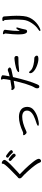

<svg xmlns="http://www.w3.org/2000/svg" viewBox="1558 -2378 883 4040"><g transform="rotate(-90 2000.0 -357.5)"><path d="M643 -565Q665 -548 691.5 -521Q718 -494 727.5 -482Q737 -470 752 -470Q767 -470 777.5 -482Q788 -494 788 -506Q788 -532 713 -589Q676 -617 666 -617Q655 -617 644.5 -607.5Q634 -598 634 -586Q634 -573 643 -565ZM823 -528Q833 -528 847.5 -538Q862 -548 862 -562Q862 -588 763 -658Q743 -673 732 -673Q720 -673 711.5 -663Q703 -653 703 -642Q703 -630 712 -622Q734 -608 765.5 -577.5Q797 -547 804.5 -537.5Q812 -528 823 -528ZM635 64Q650 64 664.5 49.5Q679 35 679 18Q679 -21 613 -104.5Q547 -188 462.5 -275.5Q378 -363 355 -382Q354 -383 354 -385Q356 -385 391.5 -418Q427 -451 501 -520Q656 -664 656 -706Q656 -720 644 -734Q632 -748 617 -755.5Q602 -763 591 -763Q575 -763 575 -747L576 -738Q576 -723 551 -691Q506 -630 300 -433Q293 -428 280 -417.5Q267 -407 267 -384Q267 -360 289 -341Q336 -303 422 -208Q573 -39 598 33Q608 64 635 64Z M1419 18Q1458 18 1543.5 -6.5Q1629 -31 1700.5 -85Q1772 -139 1772 -229Q1769 -318 1710.5 -359.5Q1652 -401 1560 -401Q1420 -401 1239 -316Q1228 -312 1215 -312L1193 -313Q1175 -313 1175 -299Q1175 -292 1183.5 -278Q1192 -264 1206.5 -252Q1221 -240 1235 -240Q1247 -240 1273 -253Q1442 -332 1564 -332Q1622 -332 1658 -307Q1694 -282 1694 -228Q1694 -153 1595 -97Q1529 -62 1418 -28Q1374 -13 1374 3Q1374 18 1419 18Z M2782 9Q2824 6 2836.5 -1Q2849 -8 2850 -26Q2850 -44 2833 -60Q2816 -76 2803 -77Q2729 -77 2657 -95Q2560 -118 2526 -167Q2510 -187 2498 -187Q2480 -187 2480 -160Q2480 -137 2501 -110Q2541 -60 2629 -25.5Q2717 9 2782 9ZM2527 -397Q2543 -397 2558 -399Q2653 -413 2807 -413Q2843 -413 2843 -456Q2843 -475 2829 -485.5Q2815 -496 2797 -496Q2766 -496 2674.5 -481Q2583 -466 2535 -439Q2504 -423 2504 -408Q2504 -397 2527 -397ZM2199 28Q2217 28 2226 17Q2235 6 2245 -15Q2324 -193 2399 -526L2556 -560Q2601 -575 2601 -598Q2598 -612 2581.5 -623.5Q2565 -635 2551 -635Q2538 -635 2531 -633Q2488 -611 2414 -598Q2437 -714 2437 -745Q2433 -765 2389 -776Q2373 -779 2362 -779Q2345 -779 2345 -765Q2345 -758 2351.5 -748Q2358 -738 2358 -726Q2354 -664 2336 -582Q2196 -556 2177 -556L2165 -557Q2145 -561 2141 -561Q2125 -561 2125 -545Q2125 -532 2143 -511Q2161 -490 2186 -490Q2205 -490 2321 -511Q2291 -374 2252 -250Q2213 -126 2179 -73Q2162 -47 2162 -19Q2162 28 2199 28Z M3360 -229Q3393 -229 3399 -266Q3402 -286 3415 -339Q3428 -392 3435.5 -411Q3443 -430 3443 -441Q3443 -457 3429 -457Q3417 -457 3395 -422L3369 -381Q3369 -385 3369 -395Q3369 -525 3388 -645Q3394 -685 3394 -693Q3394 -725 3339 -735Q3322 -738 3315 -738Q3303 -738 3300 -726Q3300 -716 3308 -706.5Q3316 -697 3316 -687Q3296 -513 3296 -417Q3296 -229 3360 -229ZM3385 51Q3397 51 3430 36.5Q3463 22 3503.5 -6Q3544 -34 3582.5 -77Q3621 -120 3648 -176Q3675 -232 3682 -305Q3689 -378 3689 -454Q3689 -530 3675 -707Q3675 -751 3618 -751Q3577 -751 3577 -734Q3577 -724 3587 -716Q3597 -708 3599 -697Q3610 -564 3610 -486Q3610 -407 3602.5 -313.5Q3595 -220 3532.5 -128.5Q3470 -37 3403 5Q3368 27 3368 41Q3368 51 3385 51Z"/></g></svg>

Font: LXGW WenKai Mono TC
Style: Bold
Weight: 700
Designer: LXGW / Fontworks Inc.
Foundry: LXGW / Fontworks Inc.
Version: Version 1.330